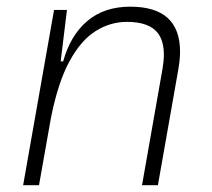

<svg xmlns="http://www.w3.org/2000/svg" viewBox="-20 -547 626 567"><path d="M48.3 0 139.6 -517.6H177.7L159.2 -365.7H166.5Q188 -442.9 238 -485.1Q288.1 -527.3 364.7 -527.3Q511.7 -527.3 511.7 -394.5Q511.7 -370.1 506.3 -340.3L446.3 0H399.4L460 -344.2Q463.9 -366.7 463.9 -385.7Q463.9 -424.3 447.3 -447.8Q421.9 -482.4 355 -482.4Q305.7 -482.4 262.5 -455.3Q219.2 -428.2 185.3 -366.2Q151.4 -304.2 130.4 -198.7L95.2 0Z"/></svg>

Font: CaskaydiaCove NF ExtraLight
Style: Italic
Weight: 200
Italic angle: -10°
Designer: Aaron Bell
Foundry: Saja Typeworks
Version: Version 2111.001; VTT 6.35;Nerd Fonts 3.2.1